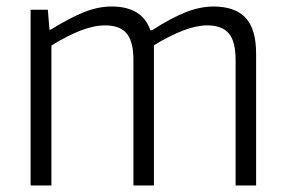

<svg xmlns="http://www.w3.org/2000/svg" viewBox="-20 -570 878 590"><path d="M74 -540H127L132 -479H136Q196 -516 239 -533Q282 -550 323 -550Q417 -550 442 -477H447Q508 -516 552 -533Q596 -550 636 -550Q702 -550 734.5 -515.5Q767 -481 767 -405V0H704V-386Q704 -443 683 -467.5Q662 -492 617 -492Q583 -492 542 -476Q501 -460 453 -431V0H390V-386Q390 -443 369 -467.5Q348 -492 303 -492Q268 -492 226 -475.5Q184 -459 138 -430V0H74Z"/></svg>

Font: Encode Sans Narrow
Style: Light
Weight: 300
Designer: Pablo Impallari, Andres Torresi
Foundry: Pablo Impallari, Andres Torresi
Version: Version 1.000; ttfautohint (v1.00) -l 8 -r 50 -G 200 -x 14 -